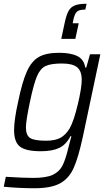

<svg xmlns="http://www.w3.org/2000/svg" viewBox="-35 -799 579 1022"><path d="M-15 195 -4 142Q88 148 142 148Q210 148 245 132Q280 116 297 83.5Q314 51 330 -17Q335 -34 345 -74H340Q317 -29 280 -11.5Q243 6 182 6Q104 6 72 -18Q40 -42 40 -106Q40 -161 61 -255Q83 -363 108 -418.5Q133 -474 172 -496Q211 -518 280 -518Q341 -518 376.5 -500.5Q412 -483 419 -439H424L444 -510H499L406 -71Q382 40 357 95.5Q332 151 284.5 177Q237 203 149 203Q67 203 -15 195ZM336 -116Q358 -155 379 -243Q400 -331 400 -374Q400 -421 375.5 -441Q351 -461 295 -461Q236 -461 207.5 -447.5Q179 -434 161.5 -392.5Q144 -351 124 -255Q103 -156 103 -121Q103 -78 126 -64Q149 -50 209 -50Q259 -50 287 -65.5Q315 -81 336 -116ZM426 -779 419 -748Q386 -748 374 -736.5Q362 -725 355 -691L352 -675H384L366 -592H291L309 -676Q318 -719 329.5 -740Q341 -761 363 -770Q385 -779 426 -779Z"/></svg>

Font: Saira Semi Condensed Light
Style: Italic
Weight: 300
Width: 4
Italic angle: -12°
Designer: Hector Gatti with collaboration of the Omnibus-Type team
Foundry: Omnibus-Type
Version: Version 1.001; ttfautohint (v1.8)